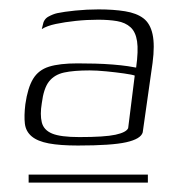

<svg xmlns="http://www.w3.org/2000/svg" viewBox="-20 -617 386 409"><path d="M41 -245H295V-228H41ZM146 -307Q108 -307 84 -311.5Q60 -316 47.5 -326.5Q35 -337 33 -353.5Q31 -370 34 -395Q39 -430 50.5 -449Q62 -468 84.5 -475Q107 -482 145 -482Q163 -482 182.5 -481.5Q202 -481 220.5 -479.5Q239 -478 252.5 -476Q266 -474 270 -473Q275 -509 272 -529Q269 -549 258 -559Q247 -569 229.5 -572Q212 -575 189 -575Q165 -575 141.5 -572.5Q118 -570 99 -566Q80 -562 69 -555L71 -563Q73 -576 83 -581.5Q93 -587 102 -589Q116 -592 140.5 -594.5Q165 -597 190 -597Q222 -597 246.5 -593Q271 -589 285.5 -578Q300 -567 305 -544Q310 -521 305 -483L284 -335Q280 -321 249 -314Q218 -307 146 -307ZM149 -325Q203 -325 226 -330Q249 -335 253 -344L267 -456Q262 -458 244.5 -460.5Q227 -463 206.5 -465Q186 -467 171 -467Q137 -467 116.5 -462.5Q96 -458 84.5 -443.5Q73 -429 69 -397Q65 -373 69 -356.5Q73 -340 91 -332.5Q109 -325 149 -325Z"/></svg>

Font: Genos Light
Style: Italic
Weight: 300
Italic angle: -8°
Designer: Robert E. Leuschke
Foundry: Robert E. Leuschke
Version: Version 1.010